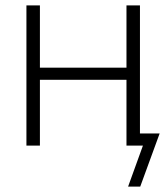

<svg xmlns="http://www.w3.org/2000/svg" viewBox="-20 -540 617 712"><path d="M78 0V-520H128V-289H449V-520H499V0H449V-244H128V0ZM455 152 510 0H449V-45H572L500 152Z"/></svg>

Font: Raleway Light
Style: Regular
Weight: 300
Designer: Matt McInerney, Pablo Impallari, Rodrigo Fuenzalida
Foundry: Matt McInerney, Pablo Impallari, Rodrigo Fuenzalida
Version: Version 4.026